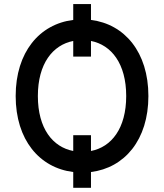

<svg xmlns="http://www.w3.org/2000/svg" viewBox="-20 -832 801 937"><path d="M424 -95.2V-172.2H337.4V-95.2C237.6 -114.3 164.8 -204.5 164.8 -363.3C164.8 -521.7 237.6 -612.6 337.4 -632.1V-555.8H424V-632.1C523.4 -612.6 595.9 -521.7 595.9 -363.3C595.9 -204.9 523.4 -114.3 424 -95.2ZM56.5 -363.3C56.5 -149.1 172.9 -12.8 337.4 7.5V84.5H424V7.5C587.7 -12.8 704.2 -149.1 704.2 -363.3C704.2 -577.8 587.7 -714.5 424 -734.7V-812.1H337.4V-734.7C172.9 -714.5 56.5 -577.8 56.5 -363.3Z"/></svg>

Font: Margiela Sans Medium
Style: Regular
Weight: 500
Designer: Stefan Endress, Andreas Faust
Version: Version 1.100;FEAKit 1.0